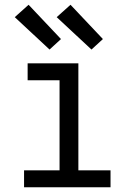

<svg xmlns="http://www.w3.org/2000/svg" viewBox="-20 -786 565 806"><path d="M81 0V-71H230V-449H96V-520H309V-71H444V0ZM364 -578 218 -714 276 -766 412 -622ZM188 -578 42 -714 100 -766 236 -622Z"/></svg>

Font: Iosevka Pride
Style: Regular
Weight: 400
Monospace: yes
Designer: Belleve Invis
Foundry: Belleve Invis
Version: Version 30.3.1; ttfautohint (v1.8.4)